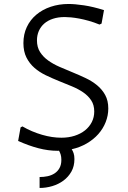

<svg xmlns="http://www.w3.org/2000/svg" viewBox="-20 -745 640 961"><path d="M287.1 -55.7Q323.2 -55.7 353.5 -65.4Q383.8 -75.2 405.5 -92.5Q427.2 -109.9 439.5 -134Q451.7 -158.2 451.7 -187Q451.7 -219.7 436.5 -242.7Q421.4 -265.6 396.5 -282.7Q371.6 -299.8 339.6 -313Q307.6 -326.2 274.4 -339.6Q241.2 -353 209.2 -368.4Q177.2 -383.8 152.3 -405.5Q127.4 -427.2 112.3 -457.3Q97.2 -487.3 97.2 -529.3Q97.2 -573.7 114.3 -609.9Q131.3 -646 161.9 -671.6Q192.4 -697.3 233.9 -711.2Q275.4 -725.1 323.7 -725.1Q354.5 -725.1 400.4 -718.3Q446.3 -711.4 500.5 -694.3L488.3 -627L478 -622.1Q450.7 -633.3 424.8 -640.6Q398.9 -647.9 376.5 -652.1Q354 -656.2 335.7 -658Q317.4 -659.7 304.2 -659.7Q271 -659.7 245.1 -651.1Q219.2 -642.6 201.4 -627Q183.6 -611.3 174.3 -589.8Q165 -568.4 165 -543Q165 -508.8 180.4 -484.6Q195.8 -460.4 220.9 -442.4Q246.1 -424.3 278.1 -410.4Q310.1 -396.5 343.5 -382.8Q377 -369.1 408.9 -354Q440.9 -338.9 466.1 -318.1Q491.2 -297.4 506.6 -269.3Q522 -241.2 522 -202.1Q522 -167 509 -134Q496.1 -101.1 472.2 -74Q448.2 -46.9 414.3 -27.1Q380.4 -7.3 338.9 2Q344.2 9.8 348.4 21.7Q352.5 33.7 352.5 51.3Q352.5 86.9 337.4 113.8Q322.3 140.6 297.6 158.9Q272.9 177.2 241.7 186.5Q210.4 195.8 178.2 195.8V141.1Q198.7 141.1 218.3 137Q237.8 132.8 253.2 122.8Q268.6 112.8 277.8 96.2Q287.1 79.6 287.1 55.2Q287.1 39.6 283.7 28.6Q280.3 17.6 275.4 9.3Q273.9 9.3 272.5 9.5Q271 9.8 269.5 9.8Q221.2 9.8 171.9 -3.2Q122.6 -16.1 70.8 -39.6L83 -107.4L92.3 -112.3Q115.7 -98.6 140.6 -88.1Q165.5 -77.6 190.7 -70.3Q215.8 -63 240.2 -59.3Q264.6 -55.7 287.1 -55.7Z"/></svg>

Font: Proza Libre
Style: Light
Weight: 300
Designer: Jasper de Waard
Foundry: Jasper de Waard
Version: Version 1.000; ttfautohint (v1.4.1.8-43bc)